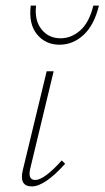

<svg xmlns="http://www.w3.org/2000/svg" viewBox="-20 -663 374 687"><path d="M193 -503Q143 -503 112.5 -540Q82 -577 90 -643H109Q103 -590 128.5 -558Q154 -526 197 -526Q235 -526 267 -554Q299 -582 314 -643H334Q317 -573 279 -538Q241 -503 193 -503ZM94 4Q47 4 62 -56L147 -408H172L88 -59Q79 -19 106 -19Q138 -19 201 -89L213 -77Q140 4 94 4Z"/></svg>

Font: EauTestText Extralight
Style: Italic
Weight: 250
Italic angle: -12°
Designer: Christian Thalmann (Catharsis Fonts)
Version: Version 0.001;PS 000.001;hotconv 1.0.88;makeotf.lib2.5.64775